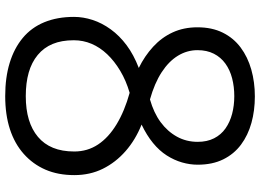

<svg xmlns="http://www.w3.org/2000/svg" viewBox="-154 -850 1023 756"><g transform="rotate(90 358.0 -472.5)"><path d="M359 19Q286 19 228.5 1.5Q171 -16 130 -50Q89 -84 68 -135Q47 -186 47 -252Q47 -288 59 -325Q71 -362 96 -396.5Q121 -431 158.5 -459Q196 -487 248 -507Q201 -530 164.5 -563.5Q128 -597 108 -640.5Q88 -684 88 -738Q88 -795 109 -837.5Q130 -880 167.5 -908Q205 -936 254.5 -950Q304 -964 360 -964Q416 -964 464.5 -950.5Q513 -937 550 -909.5Q587 -882 608 -839.5Q629 -797 629 -739Q629 -708 620 -677Q611 -646 592.5 -617Q574 -588 543.5 -563Q513 -538 471 -518Q531 -494 575.5 -455Q620 -416 645 -365.5Q670 -315 670 -253Q670 -189 648.5 -139.5Q627 -90 586.5 -54Q546 -18 489 0.5Q432 19 359 19ZM359 -62Q411 -62 451 -74Q491 -86 519.5 -110Q548 -134 562.5 -169.5Q577 -205 577 -253Q577 -305 549.5 -346.5Q522 -388 470 -419.5Q418 -451 346 -471Q298 -457 259.5 -434Q221 -411 194 -382.5Q167 -354 153 -321Q139 -288 139 -251Q139 -203 153.5 -168Q168 -133 197 -109Q226 -85 266.5 -73.5Q307 -62 359 -62ZM372 -551Q425 -566 461.5 -593Q498 -620 518.5 -657Q539 -694 539 -739Q539 -776 525 -803.5Q511 -831 486 -848.5Q461 -866 428.5 -874.5Q396 -883 359 -883Q322 -883 289 -874.5Q256 -866 231 -848Q206 -830 192 -802.5Q178 -775 178 -738Q178 -697 200 -661Q222 -625 265 -597Q308 -569 372 -551Z"/></g></svg>

Font: Playwrite HU
Style: Regular
Weight: 400
Designer: Veronika Burian, José Scaglione
Foundry: TypeTogether
Version: Version 1.002